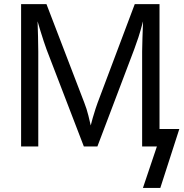

<svg xmlns="http://www.w3.org/2000/svg" viewBox="-20 -708 887 928"><path d="M738.3 0H667V-459Q667 -489.3 668.5 -524.2Q669.9 -559.1 671.4 -605Q659.2 -558.6 648.7 -526.6Q638.2 -494.6 628.4 -468.8L450.7 0H385.3L205.1 -468.8Q199.2 -484.4 191.4 -508.3Q183.6 -532.2 175.5 -558.3Q167.5 -584.5 161.6 -605Q162.6 -568.4 163.8 -532Q165 -495.6 165 -459V0H82V-688H204.6L387.7 -210.9Q398.9 -182.6 407.2 -149.4Q415.5 -116.2 418.5 -101.6Q421.4 -114.7 428.2 -137.9Q435.1 -161.1 441.9 -182.6Q448.7 -204.1 451.7 -210.9L631.3 -688H751V-84.5H846.7L754.9 200.2H670.9Z"/></svg>

Font: Arimo Nerd Font
Style: Regular
Weight: 400
Designer: Steve Matteson
Foundry: Monotype Imaging Inc.
Version: Version 1.33;Nerd Fonts 3.2.1